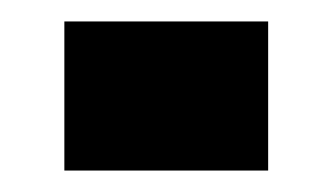

<svg xmlns="http://www.w3.org/2000/svg" viewBox="-20 -159 310 179"><path d="M40 0V-139H230V0Z"/></svg>

Font: Big Shoulders Text Black
Style: Regular
Weight: 900
Designer: Patric King
Foundry: XO Type Co
Version: Version 1.000; ttfautohint (v1.8.2)